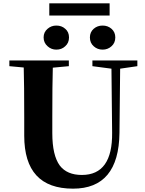

<svg xmlns="http://www.w3.org/2000/svg" viewBox="-20 -1109 869 1149"><path d="M541 -937Q563 -956 594 -956Q625 -956 647 -937Q670 -917 670 -885Q670 -852 647 -832Q625 -812 594 -812Q563 -812 541 -832Q518 -852 518 -885Q518 -917 541 -937ZM636 -1016H275V-1089H636ZM265 -832Q241 -853 241 -885Q241 -917 265 -937Q287 -956 317 -956Q349 -956 370 -937Q393 -918 393 -885Q393 -852 370 -832Q349 -812 317 -812Q287 -812 265 -832ZM802 -713 699 -698 695 -314Q691 20 417 20Q125 20 125 -297V-406Q125 -605 122 -705L36 -713V-747H392V-713L296 -704Q293 -606 293 -406V-312Q293 -179 338 -118Q381 -62 470 -62Q654 -62 651 -316L647 -698L533 -713V-747H802Z"/></svg>

Font: Source Han Serif CN Heavy
Style: Regular
Weight: 900
Designer: Ryoko NISHIZUKA  (kana & ideographs); Frank Grießhammer (Latin, Greek & Cyrillic); Wenlong ZHANG  (bopomofo); Sandoll Co
Foundry: Adobe Systems Incorporated
Version: Version 1.000;PS 1;hotconv 16.6.53;makeotf.lib2.5.65590